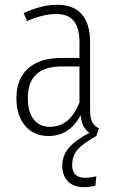

<svg xmlns="http://www.w3.org/2000/svg" viewBox="-20 -552 481 795"><path d="M378.9 11.2Q324.2 41 301.5 67.1Q278.8 93.3 278.8 131.8Q278.8 184.1 332 184.1Q351.6 184.1 378.9 178.2L375 216.8Q348.6 223.1 328.1 223.1Q284.7 223.1 261.2 198.7Q237.8 174.3 237.8 134.8Q237.8 91.8 265.4 59.8Q293 27.8 350.1 -2Q318.4 -23.4 314 -75.2Q267.6 11.2 181.2 11.2Q119.6 11.2 83.7 -31.7Q47.9 -74.7 47.9 -145Q47.9 -225.6 96.4 -268.8Q145 -312 233.9 -312H309.1V-376Q309.1 -435.1 285.9 -464.6Q262.7 -494.1 212.9 -494.1Q159.7 -494.1 91.8 -464.8L78.1 -498Q152.8 -532.2 215.8 -532.2Q285.2 -532.2 319.1 -492.4Q353 -452.6 353 -378.9V-96.2Q353 -63.5 361.8 -46.6Q370.6 -29.8 389.2 -21ZM187 -26.9Q269 -26.9 309.1 -127.9V-276.9H237.8Q165.5 -276.9 130.4 -244.4Q95.2 -211.9 95.2 -146Q95.2 -87.9 119.6 -57.4Q144 -26.9 187 -26.9Z"/></svg>

Font: Fira Sans Compressed ExtraLight
Style: Regular
Weight: 250
Width: 1
Designer: Carrois Corporate & Edenspiekermann AG
Foundry: Carrois Corporate GbR & Edenspiekermann AG
Version: Version 4.203;PS 004.203;hotconv 1.0.88;makeotf.lib2.5.64775